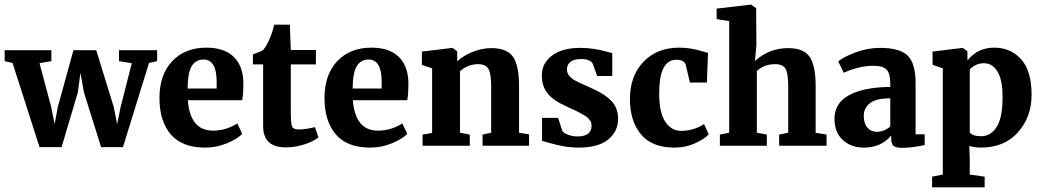

<svg xmlns="http://www.w3.org/2000/svg" viewBox="-28 -627 4483 826"><path d="M142 6 26 -356 -8 -364V-411H193V-364L142 -355L192 -168L207 -93L221 -168L288 -411H386L461 -168L476 -93L491 -167L539 -355L484 -364V-411H648V-364L613 -356L501 6H407L333 -230L318 -314L307 -230L237 6Z M855 8Q755 8 706.5 -49Q658 -106 658 -205Q658 -306 713 -364Q768 -422 860 -422Q936 -422 976.5 -383.5Q1017 -345 1019 -273Q1019 -221 1014 -196H780Q790 -65 888 -65Q944 -65 993 -96L1014 -51Q993 -29 948 -10.5Q903 8 855 8ZM847 -371Q816 -371 798 -344.5Q780 -318 779 -246H904V-276Q904 -371 847 -371Z M1104 -84V-350H1060V-393Q1092 -404 1103 -411Q1114 -422 1126 -447Q1141 -477 1152 -521H1219L1223 -412H1331V-350H1223V-154Q1223 -95 1228.5 -82.5Q1234 -70 1258 -70Q1286 -70 1326 -80H1327L1342 -36Q1322 -19 1282 -6Q1242 7 1202 7Q1104 7 1104 -84Z M1565 8Q1465 8 1416.5 -49Q1368 -106 1368 -205Q1368 -306 1423 -364Q1478 -422 1570 -422Q1646 -422 1686.5 -383.5Q1727 -345 1729 -273Q1729 -221 1724 -196H1490Q1500 -65 1598 -65Q1654 -65 1703 -96L1724 -51Q1703 -29 1658 -10.5Q1613 8 1565 8ZM1557 -371Q1526 -371 1508 -344.5Q1490 -318 1489 -246H1614V-276Q1614 -371 1557 -371Z M1790 0V-48L1831 -55V-333L1787 -348V-405L1918 -421H1919L1939 -406V-363Q1964 -387 2004.5 -403.5Q2045 -420 2086 -420Q2152 -420 2178.5 -383.5Q2205 -347 2205 -256V-56L2248 -49V0H2048V-48L2085 -56V-256Q2085 -309 2073.5 -330Q2062 -351 2028 -351Q1987 -351 1951 -321V-56L1993 -48V0Z M2304 -21V-120H2373L2391 -64Q2396 -55 2415.5 -47.5Q2435 -40 2456 -40Q2517 -40 2517 -87Q2517 -93 2515.5 -98.5Q2514 -104 2510 -109Q2506 -114 2502.5 -118.5Q2499 -123 2491 -127.5Q2483 -132 2477.5 -135.5Q2472 -139 2461.5 -144.5Q2451 -150 2444 -153Q2437 -156 2424 -162Q2411 -168 2403 -172Q2352 -195 2327.5 -225.5Q2303 -256 2303 -303Q2303 -355 2347 -388Q2391 -421 2467 -421Q2500 -421 2528 -416.5Q2556 -412 2577.5 -406Q2599 -400 2606 -399V-300H2541L2522 -353Q2511 -373 2471 -373Q2442 -373 2426.5 -361Q2411 -349 2411 -329Q2411 -321 2413.5 -313.5Q2416 -306 2421.5 -300Q2427 -294 2432.5 -289.5Q2438 -285 2448.5 -279.5Q2459 -274 2465 -271Q2471 -268 2485 -262Q2499 -256 2505 -253Q2534 -240 2552.5 -230Q2571 -220 2591 -203.5Q2611 -187 2621 -165.5Q2631 -144 2631 -116Q2631 -61 2588 -26.5Q2545 8 2462 8Q2428 8 2397.5 2.5Q2367 -3 2336 -12Q2305 -21 2304 -21Z M2682 -201Q2682 -300 2740 -361Q2798 -422 2894 -422Q2922 -422 2947 -417.5Q2972 -413 2991 -407Q3010 -401 3018 -400L3013 -272H2940L2922 -349Q2914 -370 2882 -370Q2808 -370 2808 -227Q2807 -146 2833 -105Q2859 -64 2902 -64Q2955 -64 3001 -93L3021 -49Q3003 -29 2962 -10.5Q2921 8 2874 8Q2777 8 2729.5 -49Q2682 -106 2682 -201Z M3069 0V-48L3109 -56V-536L3055 -545V-590L3201 -607H3203L3225 -592L3226 -432L3220 -365Q3282 -420 3362 -420Q3430 -420 3455.5 -382Q3481 -344 3481 -257V-56L3528 -48V0H3324V-48L3363 -56V-256Q3363 -309 3352 -330Q3341 -351 3306 -351Q3260 -351 3228 -322V-56L3271 -48V0Z M3562 -116Q3562 -184 3625.5 -218Q3689 -252 3802 -253V-269Q3802 -309 3787 -326.5Q3772 -344 3728 -344Q3669 -344 3602 -314L3578 -363Q3599 -381 3651 -401Q3703 -421 3758 -421Q3844 -421 3877.5 -387Q3911 -353 3911 -270V-49H3950V-3Q3893 9 3854 9Q3826 9 3816 0.5Q3806 -8 3806 -33V-44Q3763 8 3688 8Q3634 8 3598 -24.5Q3562 -57 3562 -116ZM3744 -60Q3776 -60 3802 -83V-204Q3741 -204 3714.5 -183Q3688 -162 3688 -129Q3688 -96 3703.5 -78Q3719 -60 3744 -60Z M4410 -219Q4410 -124 4351.5 -58Q4293 8 4191 8Q4168 8 4142 1L4144 61V124L4208 133V179H3982V133L4028 124V-333L3984 -348V-405L4113 -421H4114L4134 -406V-367Q4178 -422 4249 -422Q4320 -422 4365 -372Q4410 -322 4410 -219ZM4205 -355Q4169 -355 4144 -328V-58Q4155 -41 4193 -41Q4234 -41 4259.5 -80.5Q4285 -120 4285 -206Q4286 -281 4264 -318Q4242 -355 4205 -355Z"/></svg>

Font: Aikya
Style: Bold
Weight: 700
Designer: Neelakash Kshetrimayum (Latin subset based on Merriweather by Eben Sorkin)
Foundry: Brand New Type
Version: Version 1.00 b005